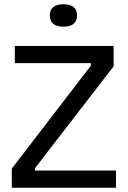

<svg xmlns="http://www.w3.org/2000/svg" viewBox="-20 -874 594 894"><path d="M35 0V-89L403 -568V-580H49V-660H509V-565L143 -91V-80H520V0ZM276 -750Q244 -750 228 -763Q212 -776 212 -802Q212 -828 228 -841Q244 -854 275 -854Q307 -854 323 -841Q339 -828 339 -802Q339 -777 323 -763.5Q307 -750 276 -750Z"/></svg>

Font: Bricolage Grotesque 96pt ExtraBold
Style: Regular
Weight: 400
Version: Version 1.001;gftools[0.9.33.dev8+g029e19f]